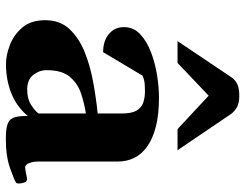

<svg xmlns="http://www.w3.org/2000/svg" viewBox="-108 -692 813 636"><g transform="rotate(90 298.0 -374.5)"><path d="M47.4 -118.2Q47.4 -167 76.7 -198.5Q106 -230 152.6 -248.8Q199.2 -267.6 253.2 -277.3Q307.1 -287.1 356.4 -292V-372.6Q356.4 -403.8 347.2 -420.2Q337.9 -436.5 321.3 -442.6Q304.7 -448.7 282.7 -448.7Q258.3 -448.7 247.1 -446Q235.8 -443.4 231 -440.4L153.3 -310.1Q115.7 -310.1 93 -329.3Q70.3 -348.6 70.3 -378.9Q70.3 -410.6 93.5 -432.6Q116.7 -454.6 153.1 -468.5Q189.5 -482.4 229.5 -488.8Q269.5 -495.1 303.7 -495.1Q359.4 -495.1 399.7 -484.9Q439.9 -474.6 465.6 -456.3Q491.2 -438 503.4 -413.3Q515.6 -388.7 515.6 -359.4V-96.7Q515.6 -77.6 521 -64.7Q526.4 -51.8 534.2 -51.8Q541 -51.8 555.9 -54.9Q570.8 -58.1 573.7 -58.1Q582 -58.1 585.2 -48.6Q588.4 -39.1 588.4 -30.3Q588.4 -23.9 585.4 -21.5Q577.6 -16.1 538.1 -2Q498.5 12.2 439 12.2Q393.6 12.2 379.2 -0.5Q364.7 -13.2 364.7 -53.2V-60.5Q333 -22.9 288.6 -5.6Q244.1 11.7 192.9 11.7Q163.6 11.7 129.6 -1.2Q95.7 -14.2 71.5 -42.7Q47.4 -71.3 47.4 -118.2ZM212.9 -123Q212.9 -98.6 228.8 -78.6Q244.6 -58.6 276.9 -58.6Q308.1 -58.6 327.6 -71.3Q347.2 -84 356.4 -95.7V-252.9Q323.7 -248 290.5 -237.1Q257.3 -226.1 235.1 -200Q212.9 -173.8 212.9 -123ZM116.7 -556.6 237.3 -736.3Q244.6 -747.1 258.5 -754.2Q272.5 -761.2 297.4 -761.2Q322.8 -761.2 337.2 -752.4Q351.6 -743.7 359.4 -731.9L478 -556.6H408.2L297.4 -659.7L189 -556.6Z"/></g></svg>

Font: Gelasio
Style: Bold
Weight: 700
Designer: Eben Sorkin
Foundry: Eben Sorkin
Version: Version 1.008